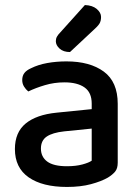

<svg xmlns="http://www.w3.org/2000/svg" viewBox="-20 -725 551 760"><path d="M245 -67Q280 -67 306 -74Q332 -81 343 -89V-216L234 -205Q188 -200 165 -184.5Q142 -169 142 -137Q142 -104 167 -85.5Q192 -67 245 -67ZM243 -482Q336 -482 391 -441.5Q446 -401 446 -314V-81Q446 -58 435.5 -45.5Q425 -33 407 -22Q381 -7 340 4Q299 15 245 15Q148 15 93.5 -23Q39 -61 39 -135Q39 -201 81.5 -236Q124 -271 204 -279L343 -293V-315Q343 -359 314.5 -379Q286 -399 235 -399Q195 -399 158 -388Q121 -377 92 -363Q82 -371 75 -382.5Q68 -394 68 -408Q68 -425 76.5 -436Q85 -447 103 -455Q131 -469 167 -475.5Q203 -482 243 -482ZM316 -705Q346 -704 363 -689.5Q380 -675 380 -658Q380 -641 373 -630.5Q366 -620 349 -605L257 -519Q231 -519 216 -532.5Q201 -546 201 -562Q201 -572 205.5 -580Q210 -588 218 -596Z"/></svg>

Font: Baloo Bhai 2 Medium
Style: Regular
Weight: 500
Designer: Supriya Tembe, Noopur Datye and Ek Type
Foundry: Ek Type
Version: Version 1.640;PS 1.000;hotconv 16.6.51;makeotf.lib2.5.65220;